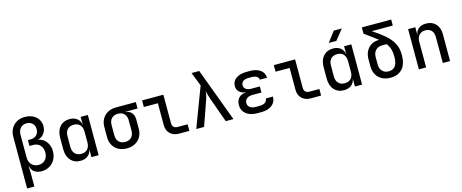

<svg xmlns="http://www.w3.org/2000/svg" viewBox="-47 -1570 6094 2534"><g transform="rotate(-15 3000.0 -302.5)"><path d="M87 180V-527Q87 -590 114 -638Q141 -686 188.5 -713Q236 -740 299 -740Q361 -740 408 -717Q455 -694 481.5 -653Q508 -612 508 -558Q508 -502 476.5 -460Q445 -418 395 -406V-403Q438 -396 471.5 -369Q505 -342 524 -300.5Q543 -259 543 -209Q543 -144 516 -95Q489 -46 441.5 -18Q394 10 331 10Q270 10 231.5 -20Q193 -50 186 -102H183L186 21V180ZM316 -81Q372 -81 407 -118.5Q442 -156 442 -217Q442 -278 407 -316Q372 -354 315 -354H262V-434H299Q349 -434 380 -464Q411 -494 411 -544Q411 -593 380 -623Q349 -653 299 -653Q249 -653 217.5 -618.5Q186 -584 186 -527V-217Q186 -156 222 -118.5Q258 -81 316 -81Z M864 10Q781 10 731 -45.5Q681 -101 681 -196V-354Q681 -449 731 -504.5Q781 -560 864 -560Q924 -560 963.5 -529.5Q1003 -499 1013 -447H1015L1013 -550H1112V0H1014V-104H1013Q1003 -50 963.5 -20Q924 10 864 10ZM898 -76Q951 -76 982 -109Q1013 -142 1013 -202V-348Q1013 -408 982 -441Q951 -474 898 -474Q843 -474 811.5 -441.5Q780 -409 780 -349V-202Q780 -141 811.5 -108.5Q843 -76 898 -76Z M1497 10Q1432 10 1383.5 -16.5Q1335 -43 1308 -90.5Q1281 -138 1281 -202V-339Q1281 -402 1308 -449.5Q1335 -497 1383.5 -523.5Q1432 -550 1497 -550H1768V-462H1604V-459Q1655 -453 1684.5 -418.5Q1714 -384 1714 -330V-202Q1714 -138 1687 -90.5Q1660 -43 1611.5 -16.5Q1563 10 1497 10ZM1497 -78Q1552 -78 1583.5 -111Q1615 -144 1615 -202V-339Q1615 -398 1583.5 -430.5Q1552 -463 1497 -463Q1442 -463 1411 -429.5Q1380 -396 1380 -339V-202Q1380 -144 1411 -111Q1442 -78 1497 -78Z M2211 0Q2136 0 2090.5 -44Q2045 -88 2045 -161V-460H1853V-550H2144V-161Q2144 -128 2162.5 -109Q2181 -90 2213 -90H2352V0Z M2446 0 2651 -542 2577 -730H2682L2954 0H2849L2724 -348Q2712 -381 2705.5 -409Q2699 -437 2695 -452Q2695 -437 2690.5 -409Q2686 -381 2675 -348L2553 0Z M3335 7H3280Q3183 7 3127 -38Q3071 -83 3071 -158Q3071 -218 3104.5 -255.5Q3138 -293 3199 -297V-301Q3148 -305 3116 -336Q3084 -367 3084 -414Q3084 -482 3138 -519.5Q3192 -557 3283 -557H3330Q3418 -557 3470 -518Q3522 -479 3524 -412H3425Q3424 -440 3398.5 -456.5Q3373 -473 3330 -473H3283Q3238 -473 3212 -453.5Q3186 -434 3186 -400Q3186 -366 3212 -346Q3238 -326 3283 -326H3402V-243H3280Q3230 -243 3201.5 -220.5Q3173 -198 3173 -160Q3173 -122 3201.5 -100.5Q3230 -79 3280 -79H3335Q3382 -79 3409.5 -99Q3437 -119 3437 -152H3535Q3535 -79 3481 -36Q3427 7 3335 7Z M4011 0Q3936 0 3890.5 -44Q3845 -88 3845 -161V-460H3653V-550H3944V-161Q3944 -128 3962.5 -109Q3981 -90 4013 -90H4152V0Z M4429 -645 4535 -785H4645L4533 -645ZM4464 10Q4381 10 4331 -45.5Q4281 -101 4281 -196V-354Q4281 -449 4331 -504.5Q4381 -560 4464 -560Q4524 -560 4563.5 -529.5Q4603 -499 4613 -447H4615L4613 -550H4712V0H4614V-104H4613Q4603 -50 4563.5 -20Q4524 10 4464 10ZM4498 -76Q4551 -76 4582 -109Q4613 -142 4613 -202V-348Q4613 -408 4582 -441Q4551 -474 4498 -474Q4443 -474 4411.5 -441.5Q4380 -409 4380 -349V-202Q4380 -141 4411.5 -108.5Q4443 -76 4498 -76Z M5100 10Q5034 10 4984.5 -16.5Q4935 -43 4907.5 -91.5Q4880 -140 4880 -206V-302Q4880 -364 4905 -411.5Q4930 -459 4974 -485.5Q5018 -512 5076 -512H5082Q5048 -540 5004 -572Q4960 -604 4904 -644V-730H5305V-648H5018Q5114 -586 5181.5 -527.5Q5249 -469 5284.5 -402Q5320 -335 5320 -248Q5320 -115 5261 -52.5Q5202 10 5100 10ZM5100 -78Q5155 -78 5187 -117Q5219 -156 5219 -248Q5219 -306 5206.5 -349Q5194 -392 5163 -432H5099Q5046 -432 5012.5 -397Q4979 -362 4979 -304V-206Q4979 -145 5012 -111.5Q5045 -78 5100 -78Z M5488 0V-550H5586V-445H5587Q5594 -499 5632.5 -529.5Q5671 -560 5734 -560Q5816 -560 5865 -508Q5914 -456 5914 -368V0H5815V-352Q5815 -412 5785 -444Q5755 -476 5703 -476Q5649 -476 5618 -442.5Q5587 -409 5587 -349V0Z"/></g></svg>

Font: JetBrains Mono NL Medium
Style: Regular
Weight: 500
Monospace: yes
Designer: Philipp Nurullin, Konstantin Bulenkov
Foundry: JetBrains
Version: Version 2.305; ttfautohint (v1.8.4.7-5d5b)